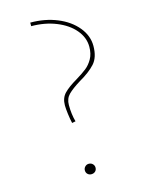

<svg xmlns="http://www.w3.org/2000/svg" viewBox="-104 -718 573 782"><g transform="rotate(-15 182.5 -327.5)"><path d="M151 -296Q151 -327 169.5 -346Q188 -365 224 -386Q252 -403 268.5 -416Q285 -429 297 -450Q309 -471 309 -501Q309 -540 281.5 -572.5Q254 -605 206.5 -624Q159 -643 102 -643V-658Q164 -658 215 -637Q266 -616 296 -579.5Q326 -543 326 -500Q326 -452 302.5 -426Q279 -400 235 -375Q201 -354 184 -337Q167 -320 167 -293Q167 -254 176 -222L161 -219Q157 -236 154 -259Q151 -282 151 -296ZM161 -19Q161 -28 167.5 -34.5Q174 -41 183 -41Q193 -41 199.5 -34.5Q206 -28 206 -19Q206 -9 199.5 -3Q193 3 183 3Q174 3 167.5 -3Q161 -9 161 -19Z"/></g></svg>

Font: Ysabeau SC Thin
Style: Regular
Weight: 200
Designer: Christian Thalmann (Catharsis Fonts)
Version: Version 0.003